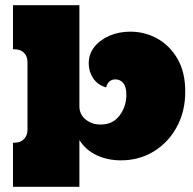

<svg xmlns="http://www.w3.org/2000/svg" viewBox="-20 -720 744 740"><path d="M30 -530V-700H286V-311Q286 -279 310 -259.5Q334 -240 368 -240Q415 -240 441 -275Q467 -310 467 -354Q467 -386 455 -400Q443 -414 425 -414Q397 -414 389 -383Q356 -393 339 -418.5Q322 -444 322 -475Q322 -512 344 -539.5Q366 -567 402.5 -582.5Q439 -598 482 -598Q538 -598 586 -571.5Q634 -545 664 -493.5Q694 -442 694 -367Q694 -290 661 -230Q628 -170 572 -136Q516 -102 446 -102Q396 -102 354 -121Q312 -140 286 -180V0H30V-170H36Q59 -170 72.5 -184Q86 -198 86 -220V-480Q86 -503 72.5 -516.5Q59 -530 36 -530Z"/></svg>

Font: Exile
Style: Regular
Weight: 400
Designer: Bartłomiej Rózga @rozgatype
Version: Version 1.000; ttfautohint (v1.8.4.7-5d5b)